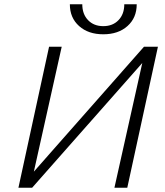

<svg xmlns="http://www.w3.org/2000/svg" viewBox="-20 -876 770 896"><path d="M306 -856H364Q364 -810 391 -782Q418 -754 462 -754Q506 -754 533 -782Q560 -810 560 -856H618Q618 -793 575 -754.5Q532 -716 462 -716Q392 -716 349 -754.5Q306 -793 306 -856ZM717 -658 574 0H514L644 -582L130 0H66L209 -658H268L138 -75L652 -658Z"/></svg>

Font: EauTest Semilight
Style: Italic
Weight: 300
Italic angle: -12°
Designer: Christian Thalmann (Catharsis Fonts)
Version: Version 0.001;PS 000.001;hotconv 1.0.88;makeotf.lib2.5.64775